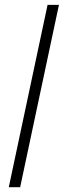

<svg xmlns="http://www.w3.org/2000/svg" viewBox="-20 -780 266 800"><path d="M16.6 0 178.2 -759.8H225.6L64 0Z"/></svg>

Font: Open Sans SemiCondensed Light
Style: Italic
Weight: 300
Width: 4
Italic angle: -12°
Designer: Monotype Design Team
Foundry: Monotype Imaging Inc.
Version: Version 3.000